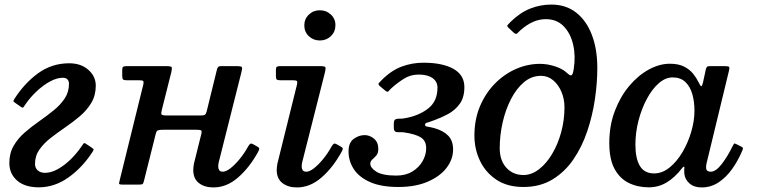

<svg xmlns="http://www.w3.org/2000/svg" viewBox="-20 -810 3324 842"><path d="M133.5 -91Q133.5 -73.5 145.5 -62.8Q157.5 -52 177.5 -52Q204 -52 233.2 -68.2Q262.5 -84.5 289 -110.2Q315.5 -136 335 -164.5Q342 -174.5 345.8 -179.8Q349.5 -185 356 -180L379.5 -164.5Q385.5 -160 389 -157.2Q392.5 -154.5 386.5 -145Q342 -76 280.8 -32.2Q219.5 11.5 150 11.5Q89 11.5 55 -18.2Q21 -48 21 -95Q21 -138 39.8 -170.5Q58.5 -203 88.5 -229Q118.5 -255 151.8 -278.2Q185 -301.5 215 -325.8Q245 -350 263.8 -378.2Q282.5 -406.5 282.5 -443Q282.5 -454 276 -461.5Q269.5 -469 256 -469Q229.5 -469 199.5 -452.8Q169.5 -436.5 141.8 -410.5Q114 -384.5 94 -356Q87 -346 83.5 -340.8Q80 -335.5 73 -340.5L50 -356.5Q43.5 -361 40.2 -363.8Q37 -366.5 43 -376Q87 -445 147.2 -488.8Q207.5 -532.5 283.5 -532.5Q335 -532.5 367.5 -503.8Q400 -475 400 -434.5Q400 -392 380.8 -359.5Q361.5 -327 331 -301Q300.5 -275 266.5 -251.8Q232.5 -228.5 202.2 -205Q172 -181.5 152.8 -154Q133.5 -126.5 133.5 -91Z M1039 -494.5 939 -97.5Q938 -93.5 937.5 -88.2Q937 -83 937 -79.5Q937 -71 941.2 -64Q945.5 -57 957.5 -57Q971 -57 990.8 -72.2Q1010.5 -87.5 1031 -112.5Q1051.5 -137.5 1067.5 -166.5Q1072 -175 1076.8 -178.8Q1081.5 -182.5 1091 -177L1108 -167.5Q1116 -163 1116.8 -159Q1117.5 -155 1112.5 -145Q1074.5 -75.5 1024.2 -31.8Q974 12 916 12Q877 12 852.2 -7.2Q827.5 -26.5 827.5 -65Q827.5 -70 828.5 -78.5Q829.5 -87 830.5 -92.5L862.5 -221Q866 -235 862 -238Q858 -241 840 -241H696.5Q679.5 -241 672.8 -238.5Q666 -236 663 -223L611 -15.5Q608.5 -5.5 605.5 -3Q602.5 -0.5 589 -0.5H517Q501 -0.5 502 -5.5Q503 -10.5 505.5 -22L608.5 -439.5Q611 -451 608 -454.5Q605 -458 591.5 -458H536.5Q523.5 -458 519.8 -461.5Q516 -465 516 -478V-503.5Q516 -514.5 520.2 -517.2Q524.5 -520 535 -520H709.5Q729.5 -520 732.5 -515.8Q735.5 -511.5 731.5 -494.5L690 -329.5Q685.5 -312.5 688.5 -308Q691.5 -303.5 714 -303.5H858Q873.5 -303.5 878.5 -306.8Q883.5 -310 886.5 -322L931 -503.5Q932.5 -511 936 -515.5Q939.5 -520 949.5 -520H1017Q1037.5 -520 1040.5 -515.8Q1043.5 -511.5 1039 -494.5Z M1314.5 -698.5Q1314.5 -727 1334.5 -746Q1354.5 -765 1382.5 -765Q1411 -765 1431.2 -746Q1451.5 -727 1451 -698.5Q1450.5 -670 1430.8 -651.2Q1411 -632.5 1382.5 -632.5Q1354.5 -632.5 1334.5 -651.2Q1314.5 -670 1314.5 -698.5ZM1405.5 -494.5 1305 -97.5Q1304 -93.5 1303.5 -88.2Q1303 -83 1303 -79.5Q1303 -71 1307.2 -64Q1311.5 -57 1323.5 -57Q1337.5 -57 1357 -72.2Q1376.5 -87.5 1397 -112.5Q1417.5 -137.5 1433.5 -166.5Q1438.5 -175 1443 -178.8Q1447.5 -182.5 1457 -177L1474 -167.5Q1482 -163 1483 -159Q1484 -155 1478.5 -145Q1440.5 -75.5 1390.2 -31.8Q1340 12 1282 12Q1243.5 12 1218.5 -7.2Q1193.5 -26.5 1193.5 -65Q1193.5 -70 1194.5 -78.5Q1195.5 -87 1196.5 -92.5L1282.5 -439.5Q1285 -451 1282 -454.5Q1279 -458 1265 -458H1210.5Q1197 -458 1193.5 -461.5Q1190 -465 1190 -478V-503.5Q1190 -514.5 1194.2 -517.2Q1198.5 -520 1208.5 -520H1383Q1403.5 -520 1406.5 -515.8Q1409.5 -511.5 1405.5 -494.5Z M1508.5 -146Q1508.5 -184.5 1531.2 -201Q1554 -217.5 1579 -217.5Q1601.5 -217.5 1620.2 -201.8Q1639 -186 1639 -157.5Q1639 -138 1630.2 -128Q1621.5 -118 1612.8 -110.5Q1604 -103 1604 -92Q1604 -73.5 1631 -56.8Q1658 -40 1718 -40Q1759 -40 1788.2 -57.8Q1817.5 -75.5 1833.2 -103.2Q1849 -131 1849 -160Q1849 -192.5 1825.8 -207.2Q1802.5 -222 1751.5 -229.5Q1740 -231 1729.8 -230.2Q1719.5 -229.5 1713.2 -233.2Q1707 -237 1707 -252V-268Q1707 -282.5 1713.8 -286.2Q1720.5 -290 1731 -289.5Q1741.5 -289 1752.5 -291Q1814 -301 1856.2 -333Q1898.5 -365 1898.5 -425.5Q1898.5 -452.5 1876.5 -467.8Q1854.5 -483 1816 -483Q1780.5 -483 1751.8 -465Q1723 -447 1698 -424.5Q1688.5 -416 1684 -410Q1679.5 -404 1669 -413L1647.5 -431Q1636.5 -440 1641 -445.2Q1645.5 -450.5 1654.5 -459.5Q1696.5 -501.5 1742 -518.2Q1787.5 -535 1837 -535Q1920.5 -535 1968.5 -508Q2016.5 -481 2016.5 -428Q2016.5 -382.5 1996 -354.5Q1975.5 -326.5 1945.5 -310.2Q1915.5 -294 1887.5 -284Q1858 -273 1851 -271.5Q1844 -270 1844 -262Q1844 -256 1855.8 -254.2Q1867.5 -252.5 1883.5 -248.5Q1924.5 -237 1945.8 -214.8Q1967 -192.5 1967 -155Q1967 -111 1938 -73.5Q1909 -36 1855.2 -13Q1801.5 10 1727 10Q1651 10 1602.8 -11.5Q1554.5 -33 1531.5 -68.5Q1508.5 -104 1508.5 -146Z M2060.5 -215Q2060.5 -286.5 2085 -344.2Q2109.5 -402 2150.8 -443.8Q2192 -485.5 2243.2 -507.8Q2294.5 -530 2348 -530Q2381 -530 2414.8 -518.8Q2448.5 -507.5 2466 -490.5Q2480 -477 2486.2 -480Q2492.5 -483 2496 -507.5Q2505 -564.5 2493.5 -614.2Q2482 -664 2451.8 -695Q2421.5 -726 2374 -726Q2344 -726 2316.5 -713.5Q2289 -701 2262.5 -677.5Q2253 -669 2248 -663.5Q2243 -658 2232.5 -667L2212.5 -686Q2201.5 -695 2206 -700.2Q2210.5 -705.5 2219.5 -714.5Q2261 -755 2305.5 -772.5Q2350 -790 2398 -790Q2461.5 -790 2506.5 -755Q2551.5 -720 2575.5 -657.2Q2599.5 -594.5 2599.5 -512Q2599.5 -447 2589 -375.2Q2578.5 -303.5 2555.5 -235Q2532.5 -166.5 2494.8 -111.2Q2457 -56 2402.8 -23Q2348.5 10 2275.5 10Q2204.5 10 2156.8 -22Q2109 -54 2084.8 -105.2Q2060.5 -156.5 2060.5 -215ZM2171.5 -160Q2171.5 -106.5 2200.5 -74.5Q2229.5 -42.5 2275.5 -42.5Q2311 -42.5 2343.5 -67.5Q2376 -92.5 2401.2 -134.8Q2426.5 -177 2441 -230.2Q2455.5 -283.5 2455.5 -340Q2455.5 -376 2442.2 -407.2Q2429 -438.5 2405.8 -458Q2382.5 -477.5 2352.5 -477.5Q2311 -477.5 2277.8 -449.5Q2244.5 -421.5 2220.8 -375.2Q2197 -329 2184.2 -272.8Q2171.5 -216.5 2171.5 -160Z M3235.5 -150Q3217 -106 3191 -69.2Q3165 -32.5 3131.2 -10.2Q3097.5 12 3057 12Q3023.5 12 3003.5 -5.8Q2983.5 -23.5 2981 -49Q2980.5 -59 2980.5 -64.5Q2980.5 -70 2981.5 -74Q2981 -85 2971 -72.5Q2940.5 -32.5 2904.5 -10.5Q2868.5 11.5 2825 11.5Q2776.5 11.5 2737.2 -7.8Q2698 -27 2675 -69.5Q2652 -112 2652 -183Q2652 -259 2676 -322.5Q2700 -386 2739.2 -432.8Q2778.5 -479.5 2825.2 -505Q2872 -530.5 2917.5 -530.5Q2955.5 -530.5 2980 -518Q3004.5 -505.5 3019.5 -486.8Q3034.5 -468 3044 -448.5Q3051.5 -432.5 3055.2 -432Q3059 -431.5 3063 -448.5L3075.5 -506.5Q3077.5 -513.5 3080.5 -516.8Q3083.5 -520 3093 -520H3159.5Q3175 -520 3177.5 -516.2Q3180 -512.5 3177 -500.5L3078.5 -93.5Q3076.5 -85.5 3076.5 -75Q3076.5 -57 3097 -57Q3119.5 -57 3145.5 -91Q3171.5 -125 3193 -169.5Q3197 -177.5 3199 -179.8Q3201 -182 3209 -178L3229 -168Q3237 -164 3238 -161Q3239 -158 3235.5 -150ZM3025.5 -324.5Q3025.5 -364.5 3016 -397.5Q3006.5 -430.5 2985.5 -450.5Q2964.5 -470.5 2930 -470.5Q2898 -470.5 2868.8 -444.8Q2839.5 -419 2816.5 -376Q2793.5 -333 2780 -280.8Q2766.5 -228.5 2766.5 -175.5Q2766.5 -115 2786.2 -82.2Q2806 -49.5 2848.5 -49.5Q2884.5 -49.5 2916.5 -75.5Q2948.5 -101.5 2973 -143Q2997.5 -184.5 3011.5 -232.5Q3025.5 -280.5 3025.5 -324.5Z"/></svg>

Font: Besley* Medium
Style: Italic
Weight: 500
Italic angle: -13°
Designer: Owen Earl
Foundry: indestructible type*
Version: Version 3.000; ttfautohint (v1.8.3)